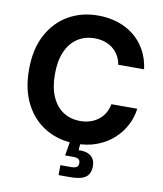

<svg xmlns="http://www.w3.org/2000/svg" viewBox="-99 -817 939 1103"><g transform="rotate(10 370.0 -266.0)"><path d="M383.6 9.8Q287 9.8 210.5 -34.2Q134.1 -78.2 90 -161.7Q45.9 -245.1 45.9 -363.3Q45.9 -482.2 90.4 -565.8Q134.9 -649.4 211.5 -693.3Q288 -737.3 383.6 -737.3Q445.7 -737.3 499.2 -720Q552.8 -702.7 594.2 -669.5Q635.7 -636.2 662.2 -588.2Q688.7 -540.2 696.9 -478.8H546.1Q540.9 -508.7 527.1 -532Q513.3 -555.3 492.4 -571.7Q471.5 -588.1 444.8 -596.5Q418 -605 386.8 -605Q330.1 -605 287.2 -576.6Q244.4 -548.3 220.7 -494.4Q197.1 -440.5 197.1 -363.3Q197.1 -284.7 221.1 -231Q245.1 -177.2 287.7 -149.9Q330.3 -122.6 386.3 -122.6Q417.4 -122.6 444.1 -131.1Q470.7 -139.7 491.9 -156Q513.1 -172.2 527.1 -195.6Q541.2 -219.1 546.6 -248.8H697.4Q691.3 -198.1 667.3 -151.8Q643.3 -105.5 603 -69Q562.8 -32.4 507.6 -11.3Q452.5 9.8 383.6 9.8ZM318.7 205V146.9H380.8Q404.2 146.9 414 139.9Q423.9 133 423.9 116.7Q423.9 100.5 414 93.8Q404.2 87.1 380.8 87.1H336L353.8 -20.4H410.2V0.9L407.3 43.9Q453.6 41.7 478.7 61.7Q503.8 81.6 503.8 120.4Q503.8 165.5 476 185.2Q448.3 205 387.1 205Z"/></g></svg>

Font: Adwaita Sans
Style: Regular
Weight: 400
Designer: Rasmus Andersson
Foundry: rsms
Version: Version 4.001;git-9221beed3